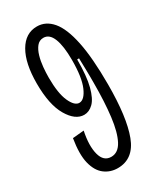

<svg xmlns="http://www.w3.org/2000/svg" viewBox="-178 -733 672 808"><g transform="rotate(-30 158.0 -329.5)"><path d="M145 14Q109 14 81.5 -7Q54 -28 43 -72.5Q32 -117 44 -190L99 -195Q85 -128 96.5 -84.5Q108 -41 145 -41Q179 -41 199 -79Q219 -117 227.5 -186Q236 -255 236 -349Q236 -363 236 -377Q236 -391 235.5 -412Q235 -433 234 -468H225Q225 -386 212.5 -338.5Q200 -291 179.5 -271Q159 -251 135 -251Q92 -251 59.5 -306.5Q27 -362 27 -465Q27 -563 59 -618Q91 -673 147 -673Q190 -673 221 -636.5Q252 -600 268.5 -520.5Q285 -441 285 -312Q285 -153 253.5 -69.5Q222 14 145 14ZM142 -305Q167 -305 186 -348.5Q205 -392 205 -477Q205 -545 190.5 -581.5Q176 -618 147 -618Q127 -618 114.5 -602.5Q102 -587 95 -563Q88 -539 85.5 -512Q83 -485 83 -461Q83 -385 101 -345Q119 -305 142 -305Z"/></g></svg>

Font: Bricolage Grotesque 96pt Condensed ExtraLight
Style: Regular
Weight: 200
Width: 3
Designer: Mathieu Triay
Foundry: Atelier Triay
Version: Version 1.001; ttfautohint (v1.8.4.7-5d5b);gftools[0.9.33.de